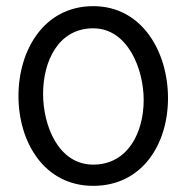

<svg xmlns="http://www.w3.org/2000/svg" viewBox="-20 -593 606 624"><path d="M283 -573C123 -573 40 -430 40 -281C40 -132 123 11 283 11C442 11 526 -124 526 -274C526 -423 443 -573 283 -573ZM283 -501C395 -501 447 -369 447 -268C447 -163 396 -58 283 -58C169 -58 120 -186 120 -288C120 -393 169 -501 283 -501Z"/></svg>

Font: Numismatica Pro
Style: Regular
Weight: 400
Designer: Chris Hopkins
Foundry: Edward C. D. Hopkins
Version: Version 2.19D